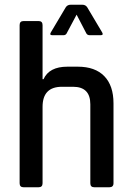

<svg xmlns="http://www.w3.org/2000/svg" viewBox="-20 -792 557 812"><path d="M405 -643H360Q348 -643 344 -653L304 -730L263 -653Q259 -643 248 -643H202Q188 -643 195 -655L258 -761Q265 -772 279 -772H328Q342 -772 349 -761L412 -655Q419 -643 405 -643ZM143 0H80Q63 0 63 -17V-686Q63 -703 80 -703H143Q160 -703 160 -686V-457H164Q188 -510 265 -510H309Q382 -510 421 -470Q460 -430 460 -355V-17Q460 0 442 0H379Q362 0 362 -17V-351Q362 -425 289 -425H242Q160 -425 160 -340V-17Q160 0 143 0Z"/></svg>

Font: Rajdhani SemiBold
Style: Regular
Weight: 600
Designer: Satya Rajpurohit, Jyotish Sonowal
Foundry: Indian Type Foundry
Version: Version 1.201 February 1, 2022